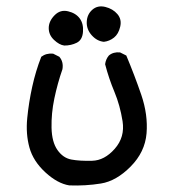

<svg xmlns="http://www.w3.org/2000/svg" viewBox="-20 -593 540 602"><path d="M197.3 -11.7Q160.2 -17.6 122.1 -52.7Q84 -87.9 72.3 -130.4Q60.5 -172.9 65.4 -222.7Q70.3 -272.5 81.1 -321.3Q91.8 -370.1 109.4 -415Q125 -426.8 146.5 -424.8L166 -415Q179.7 -399.4 175.8 -376Q160.2 -331.1 150.4 -284.2Q140.6 -237.3 141.6 -192.4Q142.6 -147.5 160.2 -122.6Q177.7 -97.7 203.6 -92.8Q229.5 -87.9 268.6 -88.9Q307.6 -89.8 339.8 -126.5Q372.1 -163.1 364.3 -212.9Q356.4 -262.7 338.9 -304.7Q321.3 -346.7 309.6 -391.6Q311.5 -407.2 321.3 -418.9Q335 -430.7 356.4 -428.7L376 -418.9Q401.4 -358.4 422.9 -295.9Q444.3 -233.4 439.5 -174.8Q434.6 -116.2 389.6 -70.8Q344.7 -25.4 296.4 -17.6Q248 -9.8 197.3 -11.7ZM181.6 -450.2Q166 -452.1 149.4 -467.8Q132.8 -483.4 132.8 -504.9Q132.8 -526.4 150.9 -544.9Q168.9 -563.5 193.4 -557.6Q217.8 -551.8 230 -535.2Q242.2 -518.6 240.2 -493.2Q238.3 -467.8 220.7 -459Q203.1 -450.2 181.6 -450.2ZM305.7 -461.9Q284.2 -463.9 267.6 -482.4Q251 -501 252 -524.4Q252.9 -547.9 269.5 -562.5Q286.1 -577.1 310.1 -571.3Q334 -565.4 348.1 -548.8Q362.3 -532.2 356.9 -509.3Q351.6 -486.3 337.4 -475.1Q323.2 -463.9 305.7 -461.9Z"/></svg>

Font: JasonHandwriting1
Style: Regular
Weight: 400
Version: Version 1.48.20